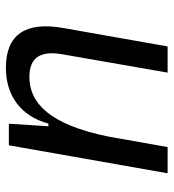

<svg xmlns="http://www.w3.org/2000/svg" viewBox="10 -576 567 626"><g transform="rotate(-90 293.0 -263.5)"><path d="M40.5 0H126L160.2 -192.9C199.2 -384.8 269.5 -450.7 355 -450.7C417.5 -450.7 440.9 -414.6 428.7 -344.2L368.7 0H454.1L514.2 -340.3C536.1 -463.4 492.7 -527.3 384.3 -527.3C292.5 -527.3 226.1 -477.1 202.6 -388.7H193.8L202.1 -517.6H131.8Z"/></g></svg>

Font: Cascadia Mono NF SemiLight
Style: Italic
Weight: 350
Italic angle: -10°
Monospace: yes
Designer: Aaron Bell
Foundry: Saja Typeworks
Version: Version 2404.023